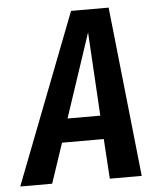

<svg xmlns="http://www.w3.org/2000/svg" viewBox="-90 -734 631 778"><g transform="rotate(-5 225.5 -345.5)"><path d="M325.2 0 314.9 -162.1H145L90.8 0H-39.1L228 -690.9H380.9L455.1 0ZM175.8 -257.8H309.1L289.1 -598.1Z"/></g></svg>

Font: Fira Sans Compressed Medium
Style: Italic
Weight: 500
Width: 3
Italic angle: -8°
Designer: Carrois Corporate & Edenspiekermann AG
Foundry: Carrois Corporate GbR & Edenspiekermann AG
Version: Version 4.203;PS 004.203;hotconv 1.0.88;makeotf.lib2.5.64775